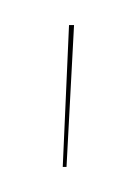

<svg xmlns="http://www.w3.org/2000/svg" viewBox="-20 -739 109 153"><path d="M39 -719 33 -606H30L35 -719Z"/></svg>

Font: FiraGO Four
Style: Regular
Weight: 100
Designer: bBox Type
Foundry: bBox Type GmbH
Version: Version 1.001